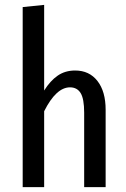

<svg xmlns="http://www.w3.org/2000/svg" viewBox="-20 -767 517 787"><path d="M413 -317V0H325V-305Q325 -362 310.5 -385.5Q296 -409 267 -409Q210 -409 161 -311V0H73V-738L161 -747V-396Q186 -436 216.5 -457Q247 -478 288 -478Q346 -478 379.5 -435Q413 -392 413 -317Z"/></svg>

Font: Fira Sans Extra Condensed
Style: Regular
Weight: 400
Width: 1
Designer: Carrois Corporate & Edenspiekermann AG
Foundry: Carrois Corporate GbR & Edenspiekermann AG
Version: Version 4.203